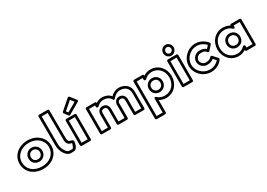

<svg xmlns="http://www.w3.org/2000/svg" viewBox="10 -2028 4832 3477"><g transform="rotate(-30 2426.0 -290.0)"><path d="M75 -256C75 -399.5 196.3 -503 359 -503C518.5 -503 640 -399.6 640 -256C640 -113.9 525.3 -10 359 -10C184.6 -10 75 -113.6 75 -256ZM25 -256C25 -82.4 163.4 40 359 40C546.7 40 690 -82.1 690 -256C690 -432.4 539.5 -553 359 -553C175.7 -553 25 -432.5 25 -256ZM213 -256C213 -173.1 272.7 -111 358 -111C440.4 -111 502 -172.8 502 -256C502 -340.6 437.4 -402 358 -402C277.8 -402 213 -340.7 213 -256ZM263 -256C263 -313.3 304.2 -352 358 -352C410.6 -352 452 -313.4 452 -256C452 -199.2 413.6 -161 358 -161C299.3 -161 263 -198.9 263 -256Z M802.1 -800H928.2L932 -233.9C932 -233.9 928.1 -130.5 1008.2 -114.6C1022.5 -110.5 1030.3 -108.4 1037.3 -106.4C1031.1 -71.9 1008.2 -10 988 -10C958.8 -10 919.7 -9.3 910.6 -11.1C841.7 -44.6 804 -145.6 804 -225.1ZM777 -850C763.2 -850 752 -838.5 752 -824.9L754 -225C754 -134.9 793.4 -10.9 890.5 34.7C915.3 46 956.3 40 988 40C1076.5 40 1087.7 -105.3 1087.7 -105.3C1093.9 -142.6 1069.9 -148.7 1021 -163C1020.4 -163.2 1019.2 -163.5 1018.3 -163.6C988.6 -168.8 982.1 -224.8 982 -234L978 -825.2C977.9 -837.4 967.3 -850 953 -850Z M1228.7 -660.1 1394.6 -804 1451.5 -732.1 1258 -619.9ZM1178.6 -682.9C1169.2 -674.7 1167.1 -659.8 1174.8 -649.3L1230.8 -572.3C1237.7 -562.8 1252.2 -558.8 1263.5 -565.4L1501.5 -703.4C1521.4 -714.9 1514.7 -732.8 1508.6 -740.5L1417.6 -855.5C1407.9 -867.8 1391.5 -867.5 1381.6 -858.9ZM1140 -513V0C1140 15.1 1154.3 25 1165 25H1342C1357.1 25 1367 10.7 1367 0V-513C1367 -528.1 1352.7 -538 1342 -538H1165C1149.9 -538 1140 -523.7 1140 -513ZM1190 -488H1317V-25H1190Z M1612 -25V-488H1739V-459C1739 -443.9 1753.3 -434 1764 -434H1766C1772.8 -434 1779.8 -437.4 1783.7 -441.3C1820.7 -478.3 1865.9 -503 1913 -503C1975.9 -503 2039.8 -479.9 2069.8 -422.4C2069.8 -422.4 2084.2 -385.5 2111.2 -418C2161.8 -478.9 2215.1 -503 2262 -503C2348.5 -503 2437 -463.6 2437 -338V-25H2310V-290C2310 -349.9 2274.2 -411 2195 -411C2123.1 -411 2090.5 -355.1 2088 -307.3C2088 -306.9 2088 -306.3 2088 -306V-25H1961V-290C1961 -349.9 1925.2 -411 1846 -411C1769.9 -411 1739 -349.5 1739 -300V-25ZM1562 0C1562 10.7 1571.9 25 1587 25H1764C1774.7 25 1789 15.1 1789 0V-300C1789 -332.5 1804.1 -361 1846 -361C1892.8 -361 1911 -332.1 1911 -290V0C1911 10.7 1920.9 25 1936 25H2113C2123.7 25 2138 15.1 2138 0V-305.3C2139.7 -334.4 2154.8 -361 2195 -361C2241.8 -361 2260 -332.1 2260 -290V0C2260 10.7 2269.9 25 2285 25H2462C2472.7 25 2487 15.1 2487 0V-338C2487 -498.4 2363.5 -553 2262 -553C2205.4 -553 2147.3 -527.3 2095.2 -474.8C2049.2 -532.5 1977 -553 1913 -553C1866.9 -553 1826.3 -536.9 1789 -511V-513C1789 -523.7 1779.1 -538 1764 -538H1587C1576.3 -538 1562 -528.1 1562 -513Z M3158 -257C3158 -118.6 3062.7 -10 2928 -10C2864.6 -10 2814.5 -30.7 2777.5 -66.9C2777.5 -66.9 2735 -98.5 2735 -49V235H2608V-488H2733V-455C2733 -439.9 2747.3 -430 2758 -430H2760C2767.1 -430 2774.3 -433.5 2778.5 -438.2C2812 -475.2 2865.5 -503 2928 -503C3062.8 -503 3158 -395.3 3158 -257ZM3208 -257C3208 -418.7 3093.2 -553 2928 -553C2872.4 -553 2823.4 -535.9 2783 -508.1V-513C2783 -523.7 2773.1 -538 2758 -538H2583C2572.3 -538 2558 -528.1 2558 -513V260C2558 270.7 2567.9 285 2583 285H2760C2770.7 285 2785 275.1 2785 260V2C2824.7 26.2 2873.9 40 2928 40C3093.3 40 3208 -95.4 3208 -257ZM3020 -257C3020 -339.9 2960.3 -402 2875 -402C2792.6 -402 2731 -340.2 2731 -257C2731 -172.4 2795.6 -111 2875 -111C2955.2 -111 3020 -172.3 3020 -257ZM2970 -257C2970 -199.7 2928.8 -161 2875 -161C2822.4 -161 2781 -199.6 2781 -257C2781 -313.8 2819.4 -352 2875 -352C2933.7 -352 2970 -314.1 2970 -257Z M3329 -690C3329 -725.1 3356.9 -753 3388 -753C3419.6 -753 3449 -724.3 3449 -690C3449 -655.7 3419.6 -627 3388 -627C3356.9 -627 3329 -654.9 3329 -690ZM3279 -690C3279 -629.1 3327.1 -577 3388 -577C3448.4 -577 3499 -628.3 3499 -690C3499 -751.7 3448.4 -803 3388 -803C3327.1 -803 3279 -750.9 3279 -690ZM3321 -25V-501H3451V-25ZM3271 0C3271 10.7 3280.9 25 3296 25H3476C3486.7 25 3501 15.1 3501 0V-526C3501 -536.7 3491.1 -551 3476 -551H3296C3285.3 -551 3271 -541.1 3271 -526Z M4056.1 -417.5 4005 -359.6C3967.9 -394.3 3933.1 -404 3868 -404C3786.2 -404 3717 -335.5 3717 -256C3717 -176.3 3786.5 -109 3868 -109C3939.2 -109 3975.3 -130.8 4003.8 -155L4057 -95.3C4029.4 -62.2 3966.8 -10 3868 -10C3729.6 -10 3615 -125.4 3615 -256C3615 -386.7 3729.7 -503 3868 -503C3960.2 -503 4027.4 -448.3 4056.1 -417.5ZM4107.7 -400.5C4114.9 -408.6 4116.2 -422 4109.3 -431.6C4088.6 -460.4 4003.1 -553 3868 -553C3702.3 -553 3565 -415.3 3565 -256C3565 -96.6 3702.4 40 3868 40C4008.4 40 4088.9 -48.3 4110.4 -84.1C4115.6 -92.8 4115.1 -105.3 4107.7 -113.6L4024.7 -206.6C4016.9 -215.3 4000.6 -218.3 3989.7 -209C3953.5 -177.9 3942.4 -159 3868 -159C3813.5 -159 3767 -205.7 3767 -256C3767 -306.5 3813.8 -354 3868 -354C3939.7 -354 3948.3 -348.2 3987.7 -305.9C4001.9 -290.7 4017.7 -298.5 4024.7 -306.5Z M4213 -256C4213 -394.4 4308.3 -503 4443 -503C4506.4 -503 4556.5 -482.3 4593.5 -446.1C4593.5 -446.1 4636 -414.5 4636 -464V-488H4763V-25H4638V-58C4638 -73.1 4623.7 -83 4613 -83H4611C4603.9 -83 4596.7 -79.5 4592.5 -74.8C4559 -37.8 4505.5 -10 4443 -10C4308.2 -10 4213 -117.7 4213 -256ZM4163 -256C4163 -94.3 4277.8 40 4443 40C4498.6 40 4547.6 22.9 4588 -4.9V0C4588 10.7 4597.9 25 4613 25H4788C4798.7 25 4813 15.1 4813 0V-513C4813 -523.7 4803.1 -538 4788 -538H4611C4601 -538 4587.2 -529.2 4586.1 -515C4546.3 -539.3 4497.2 -553 4443 -553C4277.7 -553 4163 -417.6 4163 -256ZM4351 -256C4351 -173.1 4410.7 -111 4496 -111C4578.4 -111 4640 -172.8 4640 -256C4640 -340.6 4575.4 -402 4496 -402C4415.8 -402 4351 -340.7 4351 -256ZM4401 -256C4401 -313.3 4442.2 -352 4496 -352C4548.6 -352 4590 -313.4 4590 -256C4590 -199.2 4551.6 -161 4496 -161C4437.3 -161 4401 -198.9 4401 -256Z"/></g></svg>

Font: Hussar Ekologiczny
Style: Regular
Weight: 400
Foundry: Cannot Into Space Fonts
Version: Version 0.97